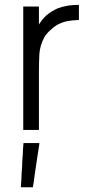

<svg xmlns="http://www.w3.org/2000/svg" viewBox="-20 -535 373 802"><path d="M142.6 -432.6Q149.4 -443.4 157.2 -453.1Q165 -462.9 174.8 -471.7Q185.5 -480.5 196.3 -487.3Q208 -494.1 220.7 -500Q242.2 -507.8 264.6 -511.7Q286.1 -514.6 309.6 -514.6Q309.6 -512.7 309.6 -510.7Q309.6 -508.8 309.6 -506.8Q309.6 -501 309.6 -495.1Q309.6 -489.3 309.6 -483.4Q309.6 -480.5 309.6 -476.6Q309.6 -472.7 309.6 -468.8Q309.6 -463.9 309.6 -460Q309.6 -456.1 309.6 -451.2Q307.6 -451.2 305.7 -451.2Q303.7 -451.2 301.8 -451.2Q279.3 -450.2 258.8 -446.3Q238.3 -441.4 217.8 -430.7Q202.1 -420.9 189.5 -408.2Q175.8 -396.5 166 -380.9Q147.5 -347.7 144.5 -310.5Q142.6 -274.4 142.6 -237.3Q142.6 -213.9 142.6 -190.4Q142.6 -167 142.6 -143.6Q142.6 -122.1 142.6 -99.6Q142.6 -77.1 142.6 -55.7Q142.6 -40 142.6 -23.4Q142.6 -7.8 142.6 7.8Q140.6 7.8 138.7 7.8Q136.7 7.8 134.8 7.8Q128.9 7.8 124 7.8Q118.2 7.8 112.3 7.8Q108.4 7.8 104.5 7.8Q100.6 7.8 96.7 7.8Q91.8 7.8 86.9 7.8Q82 7.8 77.1 7.8Q77.1 5.9 77.1 3.9Q77.1 2 77.1 0Q77.1 -56.6 77.1 -113.3Q77.1 -170.9 77.1 -227.5Q77.1 -266.6 77.1 -305.7Q77.1 -344.7 77.1 -383.8Q77.1 -414.1 77.1 -445.3Q77.1 -476.6 77.1 -507.8Q79.1 -507.8 81.1 -507.8Q83 -507.8 85 -507.8Q90.8 -507.8 96.7 -507.8Q101.6 -507.8 107.4 -507.8Q111.3 -507.8 115.2 -507.8Q119.1 -507.8 123 -507.8Q127.9 -507.8 132.8 -507.8Q137.7 -507.8 142.6 -507.8Q142.6 -505.9 142.6 -503.9Q142.6 -502 142.6 -500Q142.6 -489.3 142.6 -477.5Q142.6 -466.8 142.6 -455.1Q142.6 -450.2 142.6 -445.3Q142.6 -440.4 142.6 -434.6Q142.6 -434.6 142.6 -433.6Q142.6 -433.6 142.6 -432.6ZM67.4 239.3Q67.4 233.4 68.4 227.5Q68.4 221.7 69.3 214.8Q69.3 202.1 70.3 188.5Q71.3 175.8 72.3 162.1Q73.2 149.4 73.2 135.7Q74.2 122.1 75.2 109.4Q76.2 97.7 76.2 85.9Q77.1 74.2 78.1 62.5Q80.1 62.5 81.1 62.5Q83 62.5 85 62.5Q90.8 62.5 96.7 62.5Q102.5 62.5 108.4 62.5Q112.3 62.5 116.2 62.5Q120.1 62.5 124 62.5Q128.9 62.5 133.8 62.5Q139.6 62.5 144.5 62.5Q144.5 62.5 144.5 62.5Q144.5 65.4 143.6 71.3Q140.6 90.8 137.7 109.4Q134.8 128.9 131.8 148.4Q129.9 162.1 127.9 174.8Q126 188.5 124 201.2Q122.1 212.9 121.1 224.6Q119.1 236.3 117.2 247.1Q116.2 247.1 114.3 247.1Q112.3 247.1 111.3 247.1Q106.4 247.1 102.5 247.1Q98.6 247.1 94.7 247.1Q91.8 247.1 88.9 247.1Q85.9 247.1 83 247.1Q79.1 247.1 75.2 247.1Q71.3 247.1 67.4 247.1Q67.4 245.1 67.4 243.2Q67.4 241.2 67.4 239.3Z"/></svg>

Font: LeFont
Style: Light
Weight: 300
Designer: Leryon MEDIA
Version: Version 1.0